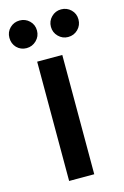

<svg xmlns="http://www.w3.org/2000/svg" viewBox="-121 -775 534 827"><g transform="rotate(-15 146.0 -361.5)"><path d="M9 -618Q-8 -636 -8 -662Q-8 -688 10 -705.5Q28 -723 53.5 -723Q79 -723 97 -705.5Q115 -688 115 -662Q115 -636 96.5 -618Q78 -600 52.5 -600Q27 -600 9 -618ZM238 -600Q213 -600 195 -618Q177 -636 177 -661.5Q177 -687 195 -705Q213 -723 238.5 -723Q264 -723 282 -705.5Q300 -688 300 -662Q300 -636 282 -618Q264 -600 238 -600ZM81 -532H193V0H81Z"/></g></svg>

Font: Montserrat_am3
Style: Regular
Weight: 400
Designer: Julieta Ulanovsky
Foundry: Julieta Ulanovsky, Armenina letters added by Vahan Hovhannisyan
Version: Version 2.001